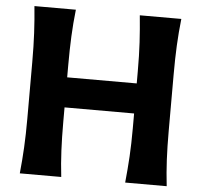

<svg xmlns="http://www.w3.org/2000/svg" viewBox="-54 -846 945 902"><g transform="rotate(5 418.0 -394.5)"><path d="M72.1 0H267.5Q260.2 -63.9 257.4 -123.8Q254.5 -183.8 254.5 -257.9V-327H582.5V-257.9Q582.5 -183.8 579 -123.8Q575.5 -63.9 569 0H764.8Q757.6 -63.9 754.6 -123.8Q751.6 -183.8 751.6 -257.9V-525.1Q751.6 -601.3 754.6 -662.4Q757.6 -723.6 764.8 -788.8H569Q575.5 -723.6 579 -662.4Q582.5 -601.3 582.5 -525.1V-468.7H254.5V-525.1Q254.5 -601.3 257.4 -662.4Q260.2 -723.6 267.5 -788.8H72.1Q78.6 -723.6 81.7 -662.4Q84.9 -601.3 84.9 -525.1V-257.9Q84.9 -183.8 81.7 -123.8Q78.6 -63.9 72.1 0Z"/></g></svg>

Font: Pinar-VF
Style: Regular
Weight: 300
Designer: Amin Abedi
Version: Version 3.0